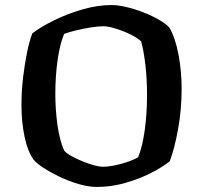

<svg xmlns="http://www.w3.org/2000/svg" viewBox="-20 -740 804 760"><path d="M364 0Q330 0 291 -11.5Q252 -23 215.5 -40.5Q179 -58 151.5 -76Q124 -94 113 -108Q90 -139 77.5 -197.5Q65 -256 65 -324Q65 -380 71.5 -434.5Q78 -489 87.5 -534.5Q97 -580 108 -608Q142 -634 195 -660Q248 -686 307.5 -703Q367 -720 421 -720Q447 -720 481 -712Q515 -704 549 -690.5Q583 -677 610.5 -661Q638 -645 651 -630Q674 -590 686.5 -524Q699 -458 699 -389Q699 -307 685 -229.5Q671 -152 652 -102Q627 -81 581 -57Q535 -33 478 -16.5Q421 0 364 0ZM387 -80Q409 -80 437 -86Q465 -92 490 -101Q515 -110 527 -118Q544 -160 553 -225.5Q562 -291 562 -363Q562 -427 555.5 -483Q549 -539 539 -575Q533 -583 515.5 -593.5Q498 -604 475 -613.5Q452 -623 429 -629.5Q406 -636 390 -636Q369 -636 340 -631.5Q311 -627 282 -620Q253 -613 234 -606Q217 -566 208 -502.5Q199 -439 199 -368Q199 -306 207.5 -245Q216 -184 234 -144Q242 -134 261.5 -123Q281 -112 305 -102Q329 -92 351.5 -86Q374 -80 387 -80Z"/></svg>

Font: Texturina SemiBold
Style: Regular
Weight: 600
Designer: Guillermo Torres Carreño
Foundry: Omnibus-Type
Version: Version 1.002; ttfautohint (v1.8.3)